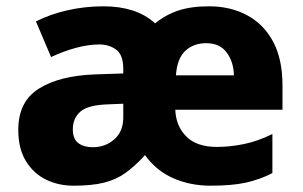

<svg xmlns="http://www.w3.org/2000/svg" viewBox="-20 -579 960 609"><path d="M643 -559Q711 -559 764 -530.5Q817 -502 846.5 -446.5Q876 -391 876 -308V-231H536Q538 -179 571 -146Q604 -113 668 -113Q709 -113 753.5 -122Q798 -131 844 -154V-30Q803 -9 759 0.5Q715 10 648 10Q584 10 530 -13.5Q476 -37 440 -87Q408 -52 378 -30.5Q348 -9 309.5 0.5Q271 10 213 10Q166 10 126.5 -9Q87 -28 62.5 -67.5Q38 -107 38 -167Q38 -257 103.5 -298Q169 -339 281 -343L371 -346V-360Q371 -405 348.5 -421.5Q326 -438 295 -438Q260 -438 220 -427Q180 -416 142 -398L94 -511Q139 -534 194.5 -546.5Q250 -559 308 -559Q359 -559 400 -546Q441 -533 472 -505Q505 -532 545.5 -545.5Q586 -559 643 -559ZM634 -442Q594 -442 568 -418Q542 -394 538 -340H722Q721 -383 699 -412.5Q677 -442 634 -442ZM323 -248Q259 -246 235 -225Q211 -204 211 -169Q211 -138 228.5 -125Q246 -112 274 -112Q314 -112 342.5 -137Q371 -162 371 -206V-250Z"/></svg>

Font: Noto Sans Georgian ExtraBold
Style: Regular
Weight: 800
Designer: Monotype Design Team, Akaki Razmadze
Foundry: Google LLC
Version: Version 2.005; ttfautohint (v1.8.4.7-5d5b)